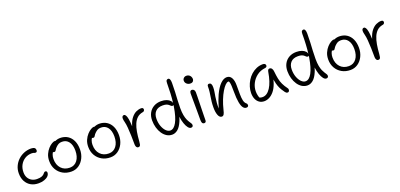

<svg xmlns="http://www.w3.org/2000/svg" viewBox="15 -1743 5704 2738"><g transform="rotate(-20 2867.0 -374.0)"><path d="M281 9Q214 9 164.5 -19.5Q115 -48 88 -99.5Q61 -151 61 -220Q61 -278 83.5 -328Q106 -378 145.5 -415.5Q185 -453 236.5 -474Q288 -495 346 -495Q363 -495 378.5 -491Q394 -487 403.5 -476.5Q413 -466 413 -444Q413 -432 406.5 -424Q400 -416 387 -416Q377 -416 370.5 -419Q364 -422 356 -424.5Q348 -427 331 -427Q274 -427 228.5 -399.5Q183 -372 156 -323.5Q129 -275 129 -211Q129 -163 148.5 -128.5Q168 -94 202.5 -75Q237 -56 281 -56Q326 -56 350 -65.5Q374 -75 385.5 -87Q397 -99 405 -108.5Q413 -118 426 -118Q437 -118 443.5 -111Q450 -104 450 -93Q450 -63 427.5 -40Q405 -17 366.5 -4Q328 9 281 9Z M779 12Q706 12 649.5 -20Q593 -52 561 -108Q529 -164 529 -236Q529 -294 549 -339Q569 -384 598 -415.5Q627 -447 655 -463Q683 -479 699 -479Q707 -479 712 -477Q717 -479 722 -482Q752 -494 785 -494Q851 -494 899 -463.5Q947 -433 973 -377.5Q999 -322 999 -246Q999 -173 970 -114.5Q941 -56 891.5 -22Q842 12 779 12ZM623 -340Q612 -323 606 -305Q596 -277 596 -243Q596 -154 645 -101Q694 -48 776 -48Q847 -48 889 -103.5Q931 -159 931 -252Q931 -337 894.5 -385.5Q858 -434 793 -434Q759 -434 738.5 -422Q718 -410 698 -390Q682 -374 675 -361.5Q668 -349 661.5 -341.5Q655 -334 642 -334Q630 -334 623 -340Z M1371 12Q1298 12 1241.5 -20Q1185 -52 1153 -108Q1121 -164 1121 -236Q1121 -294 1141 -339Q1161 -384 1190 -415.5Q1219 -447 1247 -463Q1275 -479 1291 -479Q1299 -479 1304 -477Q1309 -479 1314 -482Q1344 -494 1377 -494Q1443 -494 1491 -463.5Q1539 -433 1565 -377.5Q1591 -322 1591 -246Q1591 -173 1562 -114.5Q1533 -56 1483.5 -22Q1434 12 1371 12ZM1215 -340Q1204 -323 1198 -305Q1188 -277 1188 -243Q1188 -154 1237 -101Q1286 -48 1368 -48Q1439 -48 1481 -103.5Q1523 -159 1523 -252Q1523 -337 1486.5 -385.5Q1450 -434 1385 -434Q1351 -434 1330.5 -422Q1310 -410 1290 -390Q1274 -374 1267 -361.5Q1260 -349 1253.5 -341.5Q1247 -334 1234 -334Q1222 -334 1215 -340Z M1792 12Q1780 12 1771.5 4.5Q1763 -3 1758.5 -16.5Q1754 -30 1754 -47Q1754 -111 1752 -177Q1750 -243 1745.5 -299Q1741 -355 1732 -389Q1726 -412 1724 -425Q1722 -438 1722 -451Q1722 -468 1730 -479Q1738 -490 1754 -490Q1768 -490 1780 -472Q1792 -454 1800 -410Q1807 -369 1810 -300Q1811 -303 1812 -305Q1834 -377 1868 -419Q1902 -461 1940.5 -479Q1979 -497 2016 -497Q2036 -497 2043 -488.5Q2050 -480 2050 -469Q2050 -459 2043 -448.5Q2036 -438 2019 -436Q1968 -427 1934.5 -396.5Q1901 -366 1880 -317Q1859 -268 1848 -204Q1837 -140 1832 -64Q1830 -34 1826 -17.5Q1822 -1 1814 5.5Q1806 12 1792 12Z M2309 9Q2264 9 2227 -14Q2190 -37 2163 -77Q2136 -117 2121 -169Q2106 -221 2106 -279Q2106 -344 2132.5 -392.5Q2159 -441 2207 -468Q2255 -495 2318 -495Q2366 -495 2401 -481.5Q2436 -468 2455 -446Q2469 -430 2472 -412Q2488 -539 2488 -707Q2488 -738 2498 -749Q2508 -760 2522 -760Q2539 -760 2547.5 -741Q2556 -722 2556 -687Q2556 -610 2553 -550Q2550 -490 2546.5 -433Q2543 -376 2543 -308Q2543 -243 2551.5 -199Q2560 -155 2572.5 -127Q2585 -99 2597 -81Q2609 -63 2617.5 -49.5Q2626 -36 2626 -21Q2626 -15 2623 -8Q2620 -1 2612.5 3.5Q2605 8 2593 8Q2571 8 2550 -18.5Q2529 -45 2513 -91Q2497 -137 2489 -196Q2489 -196 2489 -197Q2479 -161 2467 -133Q2435 -58 2394.5 -24.5Q2354 9 2309 9ZM2469 -382Q2468 -382 2468 -382Q2462 -376 2454 -376Q2440 -376 2431 -384Q2422 -392 2410 -403Q2398 -414 2377 -422Q2356 -430 2319 -430Q2247 -430 2209.5 -389.5Q2172 -349 2172 -279Q2172 -216 2191 -165.5Q2210 -115 2240 -85.5Q2270 -56 2303 -56Q2357 -56 2398.5 -131.5Q2440 -207 2464 -353Q2466 -367 2469 -382Z M2793 11Q2780 11 2771.5 4.5Q2763 -2 2759 -16.5Q2755 -31 2755 -53V-194Q2755 -252 2754.5 -295Q2754 -338 2754 -375V-454Q2754 -467 2757.5 -476Q2761 -485 2768.5 -490.5Q2776 -496 2787 -496Q2804 -496 2816.5 -483Q2829 -470 2830 -445Q2830 -422 2829.5 -380Q2829 -338 2827.5 -286.5Q2826 -235 2825 -183.5Q2824 -132 2823 -89Q2822 -46 2822 -21Q2822 -7 2815 2Q2808 11 2793 11ZM2801 -588Q2769 -588 2746.5 -608Q2724 -628 2724 -657Q2724 -680 2740.5 -696Q2757 -712 2782 -712Q2805 -712 2821.5 -701Q2838 -690 2846.5 -672.5Q2855 -655 2855 -636Q2855 -620 2842.5 -604Q2830 -588 2801 -588Z M3432 9Q3406 9 3385.5 -17Q3365 -43 3353.5 -103.5Q3342 -164 3342 -265Q3342 -321 3340 -354.5Q3338 -388 3333 -407Q3330 -419 3325 -428Q3320 -429 3315 -429Q3295 -429 3268.5 -402.5Q3242 -376 3213.5 -328.5Q3185 -281 3159 -215.5Q3133 -150 3114 -72Q3104 -27 3092 -9Q3080 9 3061 9Q3027 9 3009 -36Q2991 -81 2991 -151Q2991 -202 2995.5 -240.5Q3000 -279 3005.5 -312.5Q3011 -346 3015.5 -382Q3020 -418 3020 -465Q3020 -478 3027 -486.5Q3034 -495 3047 -495Q3066 -495 3076.5 -479.5Q3087 -464 3087 -429Q3087 -395 3081.5 -361.5Q3076 -328 3069.5 -288.5Q3063 -249 3059 -199Q3056 -161 3057 -114Q3088 -225 3125 -305Q3169 -399 3218 -447.5Q3267 -496 3315 -496Q3362 -496 3386 -454.5Q3410 -413 3410 -342Q3410 -262 3410.5 -203.5Q3411 -145 3419.5 -107Q3428 -69 3451 -50Q3460 -43 3463 -35.5Q3466 -28 3466 -18Q3466 -8 3458.5 0.5Q3451 9 3432 9Z M3706 10Q3663 10 3631.5 -11.5Q3600 -33 3583 -72Q3566 -111 3566 -163Q3566 -210 3580.5 -257.5Q3595 -305 3621 -347.5Q3647 -390 3684 -423Q3721 -456 3766 -475Q3811 -494 3863 -494Q3881 -494 3893 -485.5Q3905 -477 3905 -460Q3905 -449 3898 -441Q3891 -433 3875 -431Q3803 -423 3749.5 -382.5Q3696 -342 3666.5 -284Q3637 -226 3637 -163Q3637 -131 3643 -105Q3646 -87 3656 -63Q3657 -62 3659 -62Q3674 -54 3702 -54Q3770 -54 3822.5 -134Q3875 -214 3900 -367Q3903 -384 3910.5 -394Q3918 -404 3933 -404Q3953 -404 3966 -386Q3979 -368 3981 -338Q3987 -277 3996.5 -229Q4006 -181 4026 -139Q4046 -97 4080 -51Q4087 -42 4088 -32Q4089 -22 4086 -13Q4083 -4 4076.5 1.5Q4070 7 4061 7Q4048 7 4040 1.5Q4032 -4 4024 -14Q4005 -40 3988 -67.5Q3971 -95 3957.5 -131.5Q3944 -168 3935 -219Q3933 -228 3932 -237Q3924 -205 3914 -178Q3889 -110 3854.5 -69Q3820 -28 3781.5 -9Q3743 10 3706 10Z M4362 9Q4317 9 4280 -14Q4243 -37 4216 -77Q4189 -117 4174 -169Q4159 -221 4159 -279Q4159 -344 4185.5 -392.5Q4212 -441 4260 -468Q4308 -495 4371 -495Q4419 -495 4454 -481.5Q4489 -468 4508 -446Q4522 -430 4525 -412Q4541 -539 4541 -707Q4541 -738 4551 -749Q4561 -760 4575 -760Q4592 -760 4600.5 -741Q4609 -722 4609 -687Q4609 -610 4606 -550Q4603 -490 4599.5 -433Q4596 -376 4596 -308Q4596 -243 4604.5 -199Q4613 -155 4625.5 -127Q4638 -99 4650 -81Q4662 -63 4670.5 -49.5Q4679 -36 4679 -21Q4679 -11 4671.5 -1.5Q4664 8 4646 8Q4624 8 4603 -18.5Q4582 -45 4566 -91Q4550 -137 4542 -196Q4542 -196 4542 -197Q4532 -161 4520 -133Q4488 -58 4447.5 -24.5Q4407 9 4362 9ZM4522 -382Q4521 -382 4521 -382Q4515 -376 4507 -376Q4493 -376 4484 -384Q4475 -392 4463 -403Q4451 -414 4430 -422Q4409 -430 4372 -430Q4300 -430 4262.5 -389.5Q4225 -349 4225 -279Q4225 -216 4244 -165.5Q4263 -115 4293 -85.5Q4323 -56 4356 -56Q4410 -56 4451.5 -131.5Q4493 -207 4517 -353Q4519 -367 4522 -382Z M5013 12Q4940 12 4883.5 -20Q4827 -52 4795 -108Q4763 -164 4763 -236Q4763 -294 4783 -339Q4803 -384 4832 -415.5Q4861 -447 4889 -463Q4917 -479 4933 -479Q4941 -479 4946 -477Q4951 -479 4956 -482Q4986 -494 5019 -494Q5085 -494 5133 -463.5Q5181 -433 5207 -377.5Q5233 -322 5233 -246Q5233 -173 5204 -114.5Q5175 -56 5125.5 -22Q5076 12 5013 12ZM4857 -340Q4846 -323 4840 -305Q4830 -277 4830 -243Q4830 -154 4879 -101Q4928 -48 5010 -48Q5081 -48 5123 -103.5Q5165 -159 5165 -252Q5165 -337 5128.5 -385.5Q5092 -434 5027 -434Q4993 -434 4972.5 -422Q4952 -410 4932 -390Q4916 -374 4909 -361.5Q4902 -349 4895.5 -341.5Q4889 -334 4876 -334Q4864 -334 4857 -340Z M5434 12Q5422 12 5413.5 4.5Q5405 -3 5400.5 -16.5Q5396 -30 5396 -47Q5396 -111 5394 -177Q5392 -243 5387.5 -299Q5383 -355 5374 -389Q5368 -412 5366 -425Q5364 -438 5364 -451Q5364 -468 5372 -479Q5380 -490 5396 -490Q5410 -490 5422 -472Q5434 -454 5442 -410Q5449 -369 5452 -300Q5453 -303 5454 -305Q5476 -377 5510 -419Q5544 -461 5582.5 -479Q5621 -497 5658 -497Q5678 -497 5685 -488.5Q5692 -480 5692 -469Q5692 -459 5685 -448.5Q5678 -438 5661 -436Q5610 -427 5576.5 -396.5Q5543 -366 5522 -317Q5501 -268 5490 -204Q5479 -140 5474 -64Q5472 -34 5468 -17.5Q5464 -1 5456 5.5Q5448 12 5434 12Z"/></g></svg>

Font: Shantell Sans Light Light
Style: Regular
Weight: 300
Version: Version 1.008;[ac192a2d6]